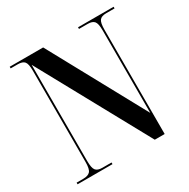

<svg xmlns="http://www.w3.org/2000/svg" viewBox="-161 -862 996 1010"><g transform="rotate(-30 337.5 -357.0)"><path d="M27 0V-10H67Q97 -10 109.5 -24Q122 -38 122 -81V-636Q122 -677 110.5 -690.5Q99 -704 70 -704H27V-714H230L546 -134V-636Q546 -677 534.5 -690.5Q523 -704 495 -704H442V-714H658V-704H607Q579 -704 567.5 -690Q556 -676 556 -633V0H496L132 -665V-81Q132 -38 143.5 -24Q155 -10 183 -10H239V0Z"/></g></svg>

Font: Noto Serif Display Condensed SemiBold
Style: Regular
Weight: 600
Width: 3
Designer: Monotype Design Team
Foundry: Monotype Imaging Inc.
Version: Version 2.009